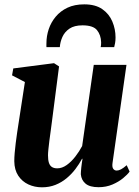

<svg xmlns="http://www.w3.org/2000/svg" viewBox="-20 -828 624 860"><path d="M168 11Q135 11 107 -2Q79 -15 61.8 -41Q44.5 -67 44 -106Q44 -122.5 45.8 -143.5Q47.5 -164.5 50.5 -187.8Q53.5 -211 56.8 -234.2Q60 -257.5 63.5 -278L91.5 -460.5L34 -490.5L39.5 -521.5L222 -545L244.5 -530.5L213 -286.5Q210.5 -265.5 207.2 -242.5Q204 -219.5 201.2 -198Q198.5 -176.5 196.8 -159.5Q195 -142.5 195 -132.5Q195 -112 199 -99.2Q203 -86.5 212.2 -80.2Q221.5 -74 236.5 -74Q258 -74 278.8 -88.8Q299.5 -103.5 317.5 -126.8Q335.5 -150 348 -174L400 -537.5H546.5L484 -98Q481.5 -80 487.2 -72Q493 -64 502.5 -64Q511.5 -64 522 -69.5Q532.5 -75 547.5 -88L560.5 -59.5Q551.5 -46.5 531.5 -30Q511.5 -13.5 483.5 -1.5Q455.5 10.5 421.5 10.5Q382.5 10.5 363.5 -5.2Q344.5 -21 342 -47.5Q342 -51.5 342.5 -59.2Q343 -67 344 -76.8Q345 -86.5 346.5 -97Q348 -107.5 349.5 -116.5L347.5 -117Q335 -93.5 317.8 -70.8Q300.5 -48 278.2 -29.5Q256 -11 228.5 0Q201 11 168 11ZM188 -617Q188 -621 187.8 -625Q187.5 -629 188 -635Q188 -666.5 198.2 -697.2Q208.5 -728 229.5 -753.2Q250.5 -778.5 282.2 -793.5Q314 -808.5 357.5 -808.5Q407.5 -808.5 438.2 -787Q469 -765.5 483.2 -731.5Q497.5 -697.5 497.5 -660.5Q497.5 -646 495.5 -635.2Q493.5 -624.5 491.5 -617H431Q432 -621 432.5 -626Q433 -631 433 -638.5Q432 -671.5 414.5 -693Q397 -714.5 349.5 -714.5Q313 -714.5 291.2 -699.8Q269.5 -685 259.5 -662.5Q249.5 -640 248 -617Z"/></svg>

Font: Merriweather 72pt ExtraBold
Style: Italic
Weight: 800
Italic angle: -7.8°
Version: Version 2.101